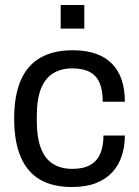

<svg xmlns="http://www.w3.org/2000/svg" viewBox="-20 -740 559 772"><path d="M269 12Q193 12 141.5 -17.5Q90 -47 63.5 -108.5Q37 -170 37 -263Q37 -356 63.5 -417Q90 -478 142.5 -508Q195 -538 272 -538Q326 -538 365.5 -524Q405 -510 431 -483Q457 -456 469.5 -418Q482 -380 482 -331H393Q393 -377 380.5 -406.5Q368 -436 341 -450.5Q314 -465 270 -465Q226 -465 194 -445.5Q162 -426 145 -384Q128 -342 128 -273V-252Q128 -187 144.5 -144Q161 -101 193 -81Q225 -61 271 -61Q316 -61 343.5 -77Q371 -93 383.5 -123Q396 -153 396 -195H482Q482 -151 469.5 -113Q457 -75 431 -47Q405 -19 365 -3.5Q325 12 269 12ZM224 -625V-720H319V-625Z"/></svg>

Font: Archivo SemiBold
Style: Regular
Weight: 400
Version: Version 2.001